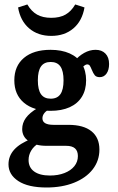

<svg xmlns="http://www.w3.org/2000/svg" viewBox="-20 -653 530 866"><path d="M18.3 88.3Q18.3 50.5 44 22Q69.7 -6.4 120.7 -26L153 -5.6Q132.5 6.6 120.7 26.3Q108.9 46 108.9 68.7Q108.9 102.4 134.1 120.5Q159.3 138.7 205.4 138.7Q242 138.7 270.8 127.5Q299.5 116.3 315.4 96.5Q331.3 76.7 331.3 51Q331.3 28.1 318.4 16.4Q305.5 4.7 278.1 4.7H189.3Q139.9 4.7 110 -15.8Q80.1 -36.2 80.1 -70.7Q80.1 -98.1 96.7 -121.1Q113.4 -144.1 149.2 -165.5L197.9 -158.6Q184.2 -149.3 177.8 -139.8Q171.4 -130.3 171.4 -119.1Q171.4 -104.5 184.1 -97.2Q196.9 -89.9 221.6 -89.9H288.8Q356.6 -89.9 392.5 -61.1Q428.4 -32.3 428.4 21.6Q428.4 71.8 398.3 110.7Q368.1 149.5 314.1 171.1Q260.2 192.7 189.9 192.7Q107.1 192.7 62.7 163.7Q18.3 134.7 18.3 88.3ZM44.6 -290.7Q44.6 -355.3 87.9 -391.8Q131.2 -428.3 207.8 -428.3Q257.9 -428.3 294.1 -412.1Q330.3 -395.9 349.3 -365Q368.4 -334.1 368.4 -290.7Q368.4 -247.4 349.3 -216.5Q330.3 -185.6 294.1 -169.3Q257.9 -153.1 207.8 -153.1Q131.2 -153.1 87.9 -189.6Q44.6 -226.1 44.6 -290.7ZM266.6 -290.7Q266.6 -333.1 252.4 -353.3Q238.2 -373.5 208.6 -373.5Q179.1 -373.5 164.9 -353.3Q150.7 -333.1 150.7 -290.7Q150.7 -248.3 164.9 -228.1Q179.1 -207.9 208.6 -207.9Q238.2 -207.9 252.4 -228.1Q266.6 -248.3 266.6 -290.7ZM393.7 -339Q388.8 -351.2 384.9 -356.9Q381 -362.5 372.8 -362.5Q368.3 -362.5 362.7 -358.7Q357 -354.8 350.6 -347.9Q344.2 -340.9 338.6 -332L314.7 -376.4Q334.6 -400.2 359.7 -414.3Q384.8 -428.3 411.1 -428.3Q439.1 -428.3 455.5 -411.4Q472 -394.5 472 -364.3Q472 -337.3 460.5 -321.2Q448.9 -305 430 -305Q414.7 -305 407.6 -313.4Q400.6 -321.8 393.7 -339ZM61.5 -619.4 103.3 -632.9Q121.4 -601.7 147.3 -587.1Q173.2 -572.6 211.3 -572.6Q249.4 -572.6 275.3 -587.1Q301.2 -601.7 319.3 -632.9L361.1 -619.4Q350.8 -559 311.2 -525.1Q271.5 -491.1 211.3 -491.1Q151.1 -491.1 111.4 -525.1Q71.8 -559 61.5 -619.4Z"/></svg>

Font: Playfair Micro SmCond SmLight
Style: Regular
Weight: 360
Width: 4
Designer: Claus Eggers Sørensen
Foundry: Claus Eggers Sørensen
Version: Version 2.100;Glyphs 3.2 (3219)